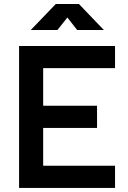

<svg xmlns="http://www.w3.org/2000/svg" viewBox="-20 -918 626 938"><path d="M73.2 0V-693.4H542V-585H190.9V-401.4H454.1V-293H190.9V-108.4H542V0ZM130.4 -771.5 252.4 -898.4H365.7L487.3 -771.5H356.9L309.1 -832.5L260.7 -771.5Z"/></svg>

Font: CaskaydiaCove NF SemiBold
Style: Regular
Weight: 600
Designer: Aaron Bell
Foundry: Saja Typeworks
Version: Version 2111.001; VTT 6.35;Nerd Fonts 3.2.1